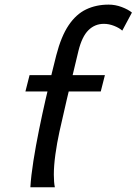

<svg xmlns="http://www.w3.org/2000/svg" viewBox="-20 -795 580 815"><path d="M87.9 -406.7 105.5 -476.1H425.3L407.7 -406.7ZM540 -741.7 499 -665Q486.8 -676.3 464.6 -685.1Q442.4 -693.8 420.9 -693.8Q382.8 -693.8 355.5 -667Q328.1 -640.1 313 -579.1Q282.7 -454.6 263.9 -374.3Q245.1 -293.9 232.4 -236.3Q221.7 -187.5 215.1 -139.4Q208.5 -91.3 208.5 -53.7Q208.5 -20.5 212.9 0H108.9Q111.8 -48.8 121.8 -112.1Q131.8 -175.3 145.5 -242.9Q159.2 -310.5 173.6 -373.3Q188 -436 200.2 -485.4Q212.4 -534.7 218.8 -560.1Q239.7 -641.1 271.5 -688Q303.2 -734.9 345.7 -755.1Q388.2 -775.4 440.9 -775.4Q469.7 -775.4 496.8 -765.1Q523.9 -754.9 540 -741.7Z"/></svg>

Font: Andika
Style: Italic
Weight: 400
Italic angle: -14°
Designer: Victor Gaultney, Annie Olsen, Julie Remington, Don Collingsworth, Eric Hays, Becca Hirsbrunner
Foundry: SIL International
Version: Version 6.101